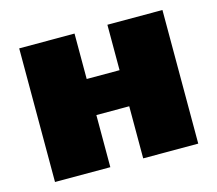

<svg xmlns="http://www.w3.org/2000/svg" viewBox="-79 -597 785 694"><g transform="rotate(-15 314.0 -250.0)"><path d="M253 -500V0H46V-500ZM385 -330V-195H246V-330ZM582 -500V0H376V-500Z"/></g></svg>

Font: Exo 2 Black
Style: Regular
Weight: 900
Designer: Natanael Gama
Foundry: Natanael Gama
Version: Version 2.010